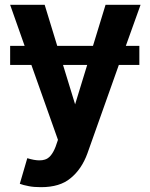

<svg xmlns="http://www.w3.org/2000/svg" viewBox="-20 -568 620 795"><path d="M472 -299 342 67Q318 133 272 170Q228 207 150 207Q120 207 100 203Q74 198 62 193L93 87Q122 96 143 96Q156 96 165 93Q192 86 210 40L220 11L110 -299H22V-378H82L22 -548H165L217 -378H365L417 -548H562L501 -378H557V-299ZM291 -136 341 -299H241Z"/></svg>

Font: Sinter Bold
Style: Regular
Weight: 700
Foundry: Adobe & rsms
Version: Version 1.000